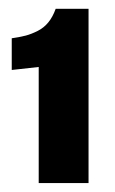

<svg xmlns="http://www.w3.org/2000/svg" viewBox="-20 -410 258 430"><path d="M66.7 0H178.3V-390.3H104.7Q98.3 -372.3 88.3 -360Q78.3 -347.7 64.3 -340.7Q50.3 -333.7 37.7 -330.3Q25 -327 6.3 -324.3V-253.3L66.7 -260Z"/></svg>

Font: Jomhuria
Style: Regular
Weight: 400
Designer: Arabic design by Kourosh Beigpour, Latin design by Eben Sorkin, engineering by Lasse Fister and Khaled Hosney
Version: Version 1.0000